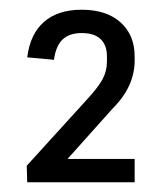

<svg xmlns="http://www.w3.org/2000/svg" viewBox="-20 -805 333 395"><path d="M35 -464 155 -596Q182 -625 191 -642Q200 -659 200 -678V-689Q200 -712 187 -724.5Q174 -737 148 -737Q123 -737 109 -724Q95 -711 91 -682L36 -687Q42 -735 70.5 -760Q99 -785 148 -785Q199 -785 228 -759Q257 -733 257 -689V-678Q257 -664 252.5 -647.5Q248 -631 238 -614.5Q228 -598 212 -582L84 -439L79 -478H257V-430H36Z"/></svg>

Font: Pathway Extreme SemiCondensed ExtraLight
Style: Regular
Weight: 250
Width: 4
Version: Version 1.001;gftools[0.9.26]